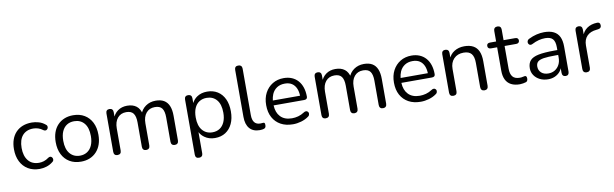

<svg xmlns="http://www.w3.org/2000/svg" viewBox="-52 -1290 6569 2054"><g transform="rotate(-10 3232.5 -262.5)"><path d="M282 9Q209 9 156 -23Q103 -55 74.5 -112.5Q46 -170 46 -246Q46 -304 62 -350Q78 -396 109 -428.5Q140 -461 183.5 -478Q227 -495 282 -495Q318 -495 357 -484Q396 -473 428 -446Q438 -439 440.5 -431.5Q443 -424 443 -419Q443 -414 440.5 -407Q438 -400 431 -393.5Q424 -387 418 -386.5Q412 -386 411 -386Q402 -386 392 -393Q366 -413 339 -421Q312 -429 287 -429Q248 -429 219 -416.5Q190 -404 170 -381Q150 -358 139.5 -324Q129 -290 129 -245Q129 -158 170 -107.5Q211 -57 287 -57Q312 -57 338.5 -65Q365 -73 392 -93Q402 -100 411 -100Q412 -100 417.5 -99.5Q423 -99 430 -92.5Q437 -86 439 -78.5Q441 -71 441 -67Q441 -62 438.5 -54.5Q436 -47 426 -40Q394 -14 356 -2.5Q318 9 282 9Z M731 9Q660 9 608 -22Q556 -53 527.5 -109.5Q499 -166 499 -243Q499 -301 515 -347.5Q531 -394 562 -427Q593 -460 635.5 -477.5Q678 -495 731 -495Q802 -495 854 -464Q906 -433 934.5 -376.5Q963 -320 963 -243Q963 -185 947 -139Q931 -93 900 -59.5Q869 -26 826.5 -8.5Q784 9 731 9ZM731 -56Q776 -56 810 -78Q844 -100 862.5 -142Q881 -184 881 -243Q881 -334 840.5 -382Q800 -430 731 -430Q685 -430 651.5 -408.5Q618 -387 599.5 -345.5Q581 -304 581 -243Q581 -153 622 -104.5Q663 -56 731 -56Z M1127 7Q1107 7 1097 -4Q1087 -15 1087 -35V-452Q1087 -472 1097 -482.5Q1107 -493 1126 -493Q1145 -493 1155.5 -482.5Q1166 -472 1166 -452V-364L1155 -378Q1174 -434 1216.5 -464.5Q1259 -495 1318 -495Q1380 -495 1418.5 -465.5Q1457 -436 1470 -374H1455Q1473 -430 1519.5 -462.5Q1566 -495 1628 -495Q1683 -495 1718.5 -474Q1754 -453 1772 -410.5Q1790 -368 1790 -303V-35Q1790 -15 1779.5 -4Q1769 7 1749 7Q1730 7 1719.5 -4Q1709 -15 1709 -35V-299Q1709 -366 1686 -397.5Q1663 -429 1608 -429Q1548 -429 1513.5 -387.5Q1479 -346 1479 -275V-35Q1479 -15 1468.5 -4Q1458 7 1438 7Q1419 7 1408.5 -4Q1398 -15 1398 -35V-299Q1398 -366 1374.5 -397.5Q1351 -429 1297 -429Q1237 -429 1202.5 -387.5Q1168 -346 1168 -275V-35Q1168 7 1127 7Z M2170 -56Q2216 -56 2249.5 -78Q2283 -100 2301.5 -142Q2320 -184 2320 -243Q2320 -334 2279.5 -382Q2239 -430 2170 -430Q2125 -430 2091 -408.5Q2057 -387 2038.5 -345.5Q2020 -304 2020 -243Q2020 -153 2061 -104.5Q2102 -56 2170 -56ZM1981 187Q1961 187 1951 176.5Q1941 166 1941 146V-452Q1941 -472 1951 -482.5Q1961 -493 1980 -493Q2000 -493 2010.5 -482.5Q2021 -472 2021 -452V-400Q2039 -437 2074 -462Q2121 -495 2187 -495Q2252 -495 2300.5 -464.5Q2349 -434 2375.5 -377.5Q2402 -321 2402 -243Q2402 -166 2375.5 -109.5Q2349 -53 2301 -22Q2253 9 2187 9Q2121 9 2074 -25Q2040 -49 2022 -84V146Q2022 166 2011 176.5Q2000 187 1981 187Z M2672 9Q2600 9 2562 -35Q2524 -79 2524 -161V-671Q2524 -691 2534 -701.5Q2544 -712 2564 -712Q2583 -712 2594 -701.5Q2605 -691 2605 -671V-167Q2605 -113 2626.5 -86.5Q2648 -60 2690 -60Q2699 -60 2706 -61Q2713 -62 2720 -62Q2731 -63 2735.5 -57Q2740 -51 2740 -33Q2740 -15 2732 -6Q2724 3 2706 6Q2698 7 2689 8Q2680 9 2672 9Z M3034 9Q2957 9 2901.5 -21.5Q2846 -52 2815.5 -108Q2785 -164 2785 -242Q2785 -318 2815 -374.5Q2845 -431 2897.5 -463Q2950 -495 3019 -495Q3068 -495 3107 -478.5Q3146 -462 3173.5 -431Q3201 -400 3215.5 -356Q3230 -312 3230 -257Q3230 -241 3221 -233.5Q3212 -226 3195 -226H2863Q2867 -147 2908 -104Q2952 -56 3034 -56Q3068 -56 3101.5 -65Q3135 -74 3167 -95Q3180 -104 3191 -104Q3192 -104 3198 -103.5Q3204 -103 3211 -96.5Q3218 -90 3219.5 -83.5Q3221 -77 3221 -74Q3221 -67 3217.5 -58Q3214 -49 3201 -41Q3168 -17 3123 -4Q3078 9 3034 9ZM3144 -358Q3128 -395 3097.5 -415Q3067 -435 3021 -435Q2970 -435 2934.5 -411.5Q2899 -388 2881 -347Q2868 -316 2864 -279H3160Q3158 -325 3144 -358Z M3389 7Q3369 7 3359 -4Q3349 -15 3349 -35V-452Q3349 -472 3359 -482.5Q3369 -493 3388 -493Q3407 -493 3417.5 -482.5Q3428 -472 3428 -452V-364L3417 -378Q3436 -434 3478.5 -464.5Q3521 -495 3580 -495Q3642 -495 3680.5 -465.5Q3719 -436 3732 -374H3717Q3735 -430 3781.5 -462.5Q3828 -495 3890 -495Q3945 -495 3980.5 -474Q4016 -453 4034 -410.5Q4052 -368 4052 -303V-35Q4052 -15 4041.5 -4Q4031 7 4011 7Q3992 7 3981.5 -4Q3971 -15 3971 -35V-299Q3971 -366 3948 -397.5Q3925 -429 3870 -429Q3810 -429 3775.5 -387.5Q3741 -346 3741 -275V-35Q3741 -15 3730.5 -4Q3720 7 3700 7Q3681 7 3670.5 -4Q3660 -15 3660 -35V-299Q3660 -366 3636.5 -397.5Q3613 -429 3559 -429Q3499 -429 3464.5 -387.5Q3430 -346 3430 -275V-35Q3430 7 3389 7Z M4422 9Q4345 9 4289.5 -21.5Q4234 -52 4203.5 -108Q4173 -164 4173 -242Q4173 -318 4203 -374.5Q4233 -431 4285.5 -463Q4338 -495 4407 -495Q4456 -495 4495 -478.5Q4534 -462 4561.5 -431Q4589 -400 4603.5 -356Q4618 -312 4618 -257Q4618 -241 4609 -233.5Q4600 -226 4583 -226H4251Q4255 -147 4296 -104Q4340 -56 4422 -56Q4456 -56 4489.5 -65Q4523 -74 4555 -95Q4568 -104 4579 -104Q4580 -104 4586 -103.5Q4592 -103 4599 -96.5Q4606 -90 4607.5 -83.5Q4609 -77 4609 -74Q4609 -67 4605.5 -58Q4602 -49 4589 -41Q4556 -17 4511 -4Q4466 9 4422 9ZM4532 -358Q4516 -395 4485.5 -415Q4455 -435 4409 -435Q4358 -435 4322.5 -411.5Q4287 -388 4269 -347Q4256 -316 4252 -279H4548Q4546 -325 4532 -358Z M4775 7Q4755 7 4745 -4Q4735 -15 4735 -35V-452Q4735 -472 4745 -482.5Q4755 -493 4774 -493Q4793 -493 4803.5 -482.5Q4814 -472 4814 -452V-366L4803 -378Q4824 -436 4871.5 -465.5Q4919 -495 4981 -495Q5039 -495 5077.5 -474Q5116 -453 5135 -410.5Q5154 -368 5154 -303V-35Q5154 -15 5143.5 -4Q5133 7 5114 7Q5094 7 5083.5 -4Q5073 -15 5073 -35V-298Q5073 -366 5046.5 -397.5Q5020 -429 4962 -429Q4895 -429 4855.5 -387.5Q4816 -346 4816 -277V-35Q4816 7 4775 7Z M5498 9Q5441 9 5402.5 -11.5Q5364 -32 5345 -71.5Q5326 -111 5326 -168V-423H5259Q5242 -423 5233 -431.5Q5224 -440 5224 -455Q5224 -470 5233 -478Q5242 -486 5259 -486H5326V-601Q5326 -621 5337 -631.5Q5348 -642 5367 -642Q5386 -642 5396.5 -631.5Q5407 -621 5407 -601V-486H5533Q5550 -486 5559 -478Q5568 -470 5568 -455Q5568 -440 5559 -431.5Q5550 -423 5533 -423H5407V-176Q5407 -119 5431 -89.5Q5455 -60 5509 -60Q5528 -60 5541.5 -64Q5555 -68 5564 -68Q5573 -69 5579 -62Q5585 -55 5585 -38Q5585 -26 5580.5 -16Q5576 -6 5565 -2Q5553 2 5533.5 5.5Q5514 9 5498 9Z M5806 9Q5756 9 5716.5 -10.5Q5677 -30 5654 -64Q5631 -98 5631 -140Q5631 -194 5658.5 -225Q5686 -256 5749.5 -269Q5813 -282 5923 -282H5955V-313Q5955 -375 5930 -402.5Q5905 -430 5848 -430Q5813 -430 5778 -421Q5743 -412 5704 -392Q5694 -387 5686 -387Q5683 -387 5676.5 -388.5Q5670 -390 5664 -398Q5658 -406 5657.5 -412Q5657 -418 5657 -420Q5657 -429 5662 -438Q5667 -447 5679 -453Q5723 -475 5766 -485Q5809 -495 5848 -495Q5911 -495 5952 -474.5Q5993 -454 6013 -412.5Q6033 -371 6033 -306V-35Q6033 -15 6023.5 -4Q6014 7 5996 7Q5977 7 5967 -4Q5957 -15 5957 -35V-84Q5949 -64 5936 -48Q5913 -21 5880 -6Q5847 9 5806 9ZM5797 -222Q5750 -214 5731.5 -196Q5713 -178 5713 -145Q5713 -104 5741.5 -78Q5770 -52 5819 -52Q5859 -52 5889.5 -71Q5920 -90 5937.5 -123Q5955 -156 5955 -199V-229H5924Q5843 -229 5797 -222Z M6224 7Q6204 7 6193.5 -4Q6183 -15 6183 -35V-452Q6183 -472 6193 -482.5Q6203 -493 6222 -493Q6241 -493 6251.5 -482.5Q6262 -472 6262 -452V-371H6252Q6268 -430 6313 -462Q6358 -494 6424 -496Q6439 -497 6448 -489.5Q6457 -482 6458 -464Q6459 -447 6450 -437Q6441 -427 6422 -425L6406 -423Q6338 -417 6301.5 -379.5Q6265 -342 6265 -277V-35Q6265 -15 6254.5 -4Q6244 7 6224 7Z"/></g></svg>

Font: Nunito
Style: Regular
Weight: 400
Designer: Vernon Adams
Foundry: Vernon Adams
Version: Version 3.602